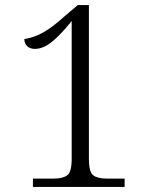

<svg xmlns="http://www.w3.org/2000/svg" viewBox="-20 -738 599 758"><path d="M110 0V-33H193Q228 -33 245.5 -46Q263 -59 263 -111V-655Q219 -600 184.5 -572.5Q150 -545 118 -545Q98 -545 87 -556Q76 -567 76 -584Q116 -590 152.5 -611Q189 -632 234 -673L287 -718H331V-111Q331 -59 348 -46Q365 -33 401 -33H472V0Z"/></svg>

Font: Noto Serif Myanmar Light
Style: Regular
Weight: 300
Designer: Ben Mitchell and the Monotype Design Team
Foundry: Monotype Imaging Inc.
Version: Version 2.106; ttfautohint (v1.8.4.7-5d5b)